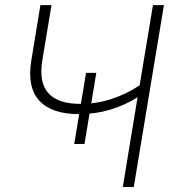

<svg xmlns="http://www.w3.org/2000/svg" viewBox="-20 -748 677 768"><path d="M295.9 -291.5Q187 -291.5 137.2 -345.5Q87.4 -399.4 105.5 -507.8L141.6 -727.5H186L149.4 -507.8Q134.8 -418.5 173.3 -375.5Q211.9 -332.5 301.3 -332.5Q365.7 -332.5 425.3 -351.8Q484.9 -371.1 538.6 -406.7L591.8 -727.5H635.7L515.1 0H471.2L530.3 -358.9Q479.5 -327.1 420.7 -309.3Q361.8 -291.5 295.9 -291.5ZM276.9 -171.9 324.2 -456.5H365.2L317.9 -171.9Z"/></svg>

Font: Inter Display ExtraLight
Style: Italic
Weight: 200
Italic angle: -9.39999°
Designer: Rasmus Andersson
Foundry: rsms
Version: Version 4.000;git-a52131595